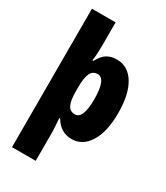

<svg xmlns="http://www.w3.org/2000/svg" viewBox="-240 -860 1040 1201"><g transform="rotate(30 280.0 -260.0)"><path d="M524 -276Q524 -140 476.5 -65Q429 10 352 10Q270 10 226 -66H220Q222 -35 224 -10Q226 15 226 31V240H55V-760H226V-593Q226 -531 219 -482H226Q251 -528 280 -545.5Q309 -563 351 -563Q431 -563 477.5 -487.5Q524 -412 524 -276ZM351 -275Q351 -424 292 -424Q256 -424 241 -392Q226 -360 226 -290V-263Q226 -197 241 -165.5Q256 -134 292 -134Q351 -134 351 -275Z"/></g></svg>

Font: Noto Sans Lao Condensed Black
Style: Regular
Weight: 900
Width: 3
Designer: Monotype Design Team
Foundry: Monotype Imaging Inc.
Version: Version 2.003; ttfautohint (v1.8.4.7-5d5b)